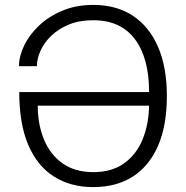

<svg xmlns="http://www.w3.org/2000/svg" viewBox="-20 -753 758 783"><path d="M360.5 10Q268 10 200.2 -32.8Q132.5 -75.5 95.5 -161.5Q58.5 -247.5 58.5 -377.5H588Q588 -516.5 530 -593.5Q472 -670.5 360 -670.5Q304 -670.5 261.2 -653Q218.5 -635.5 189.2 -607.2Q160 -579 145.2 -546.2Q130.5 -513.5 130.5 -483H57.5Q57.5 -523.5 78.5 -567.2Q99.5 -611 139 -648.5Q178.5 -686 234.5 -709.5Q290.5 -733 360.5 -733Q454.5 -733 521.8 -688.8Q589 -644.5 624.8 -561.2Q660.5 -478 660.5 -361.5Q660.5 -240 624 -157.2Q587.5 -74.5 520.5 -32.2Q453.5 10 360.5 10ZM360.5 -51Q435.5 -51 485.5 -86.5Q535.5 -122 561 -183.2Q586.5 -244.5 588 -322H134Q134 -244.5 159.8 -183Q185.5 -121.5 236 -86.2Q286.5 -51 360.5 -51Z"/></svg>

Font: Public Sans ExtraLight
Style: Regular
Weight: 250
Designer: The Public Sans Project Authors: Dan O. Williams and USWDS (Libre Franklin designed by Pablo Impallari and Rodrigo Fuenz
Version: Version 1.007